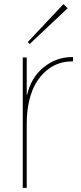

<svg xmlns="http://www.w3.org/2000/svg" viewBox="-20 -906 392 926"><path d="M332 -630.9V-609.9H329.1Q294.9 -610.4 263.4 -599.6Q231.9 -588.9 203.6 -565.2Q175.3 -541.5 154.3 -506.8Q133.3 -472.2 121.1 -421.6Q108.9 -371.1 108.9 -310.1V0H89.8V-628.9H108.9V-449.2H110.8Q129.9 -531.7 190.4 -581.3Q251 -630.9 329.1 -630.9ZM286.1 -886.2 306.2 -866.2 123 -693.8 113.8 -703.1Z"/></svg>

Font: Sinkin Sans 100 Thin
Style: Regular
Weight: 100
Designer: Keith Bates
Foundry: K-Type
Version: Sinkin Sans (version 1.0)  by Keith Bates   •   © 2014   www